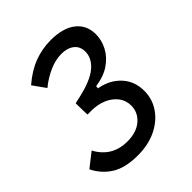

<svg xmlns="http://www.w3.org/2000/svg" viewBox="-226 -657 1021 1021"><g transform="rotate(-45 285.0 -146.0)"><path d="M219.7 234.4Q125 234.4 69.6 199.5Q14.2 164.6 -15.6 104L63.5 42Q117.7 142.6 232.4 142.6Q301.8 142.6 341.8 107.7Q381.8 72.8 381.8 22Q381.8 -17.1 359.1 -46.6Q336.4 -76.2 298.1 -92.5Q259.8 -108.9 212.9 -108.9H183.1L181.6 -168.5L181.2 -195.8Q201.2 -199.7 221.7 -204.8Q242.2 -210 255.4 -213.4Q335.9 -235.8 374 -272.2Q412.1 -308.6 412.1 -353Q412.1 -393.1 384.8 -414.3Q357.4 -435.5 313.5 -435.5Q269.5 -435.5 222.4 -415Q175.3 -394.5 132.3 -359.4L81.1 -431.2Q140.1 -481.9 199.7 -504.6Q259.3 -527.3 324.7 -527.3Q416.5 -527.3 466.8 -487.8Q517.1 -448.2 517.1 -379.4Q517.1 -335 495.4 -293.2Q473.6 -251.5 430.4 -221.7Q387.2 -191.9 322.3 -183.1L321.3 -167.5H325.2Q397 -153.8 441.7 -105.2Q486.3 -56.6 486.3 15.6Q486.3 76.7 452.6 126.2Q418.9 175.8 358.9 205.1Q298.8 234.4 219.7 234.4Z"/></g></svg>

Font: Cascadia Mono PL
Style: Italic
Weight: 400
Italic angle: -10°
Monospace: yes
Designer: Aaron Bell
Foundry: Saja Typeworks
Version: Version 2404.023; ttfautohint (v1.8.4)